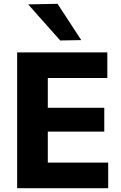

<svg xmlns="http://www.w3.org/2000/svg" viewBox="-20 -988 636 1008"><path d="M70 0Q70 -57.5 70 -111.5Q70 -165.5 70 -232.5V-474.5Q70 -543.5 70 -599Q70 -654.5 70 -713H543.5V-578.5Q497.5 -578.5 444.8 -578.5Q392 -578.5 320.5 -578.5H152.5L231 -687Q231 -628.5 231 -573Q231 -517.5 231 -448.5V-258.5Q231 -192 231 -137.8Q231 -83.5 231 -26L163 -134.5H332.5Q392 -134.5 445.2 -134.5Q498.5 -134.5 548 -134.5V0ZM193.5 -297V-422H324Q390 -422 437 -422Q484 -422 527.5 -422V-297Q481.5 -297 434.5 -297Q387.5 -297 324 -297ZM296 -775.5Q269 -806.5 241.2 -837.5Q213.5 -868.5 185.2 -900.2Q157 -932 128 -965L282 -968Q313.5 -920 344.5 -872.5Q375.5 -825 406.5 -777.5Z"/></svg>

Font: Commissioner Thin
Style: Bold
Weight: 700
Version: Version 1.001;gftools[0.9.23]